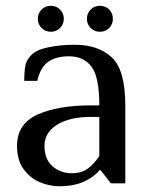

<svg xmlns="http://www.w3.org/2000/svg" viewBox="-20 -635 521 665"><path d="M39 -130Q39 -206 109.5 -238Q180 -270 294 -270H324Q324 -368 297 -404Q270 -440 219 -440Q174 -440 147 -421Q120 -402 109 -355H64Q64 -389 68 -408.5Q72 -428 89 -445Q107 -463 148.5 -471.5Q190 -480 239 -480Q320 -480 367 -436.5Q414 -393 414 -270V0H364L329 -45H324Q306 -22 271 -6Q236 10 184 10Q152 10 119 -3.5Q86 -17 62.5 -48Q39 -79 39 -130ZM324 -95V-230H294Q220 -230 177 -202.5Q134 -175 134 -130Q134 -84 161.5 -59.5Q189 -35 229 -35Q262 -35 284 -51Q306 -67 324 -95ZM111 -570Q111 -589 124 -602Q137 -615 156 -615Q175 -615 188 -602Q201 -589 201 -570Q201 -551 188 -538Q175 -525 156 -525Q137 -525 124 -538Q111 -551 111 -570ZM281 -570Q281 -589 294 -602Q307 -615 326 -615Q345 -615 358 -602Q371 -589 371 -570Q371 -551 358 -538Q345 -525 326 -525Q307 -525 294 -538Q281 -551 281 -570Z"/></svg>

Font: Philosopher
Style: Regular
Weight: 400
Designer: Jovanny Lemonad
Foundry: Jovanny Lemonad
Version: Version 2.000